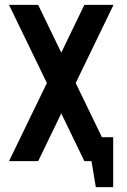

<svg xmlns="http://www.w3.org/2000/svg" viewBox="-20 -663 522 790"><path d="M17.1 -642.9H137.1L232.1 -446.4L327.1 -642.9H447.1L291.4 -321.4L399.3 -98.6H445.7V107.1H374.3L356.4 0H327.1L232.1 -196.4L137.1 0H17.1L172.9 -321.4Z"/></svg>

Font: Aire Exterior
Style: Regular
Weight: 400
Width: 4
Designer: Jayvee Enaguas (HarvettFox96)
Version: 20190503.02